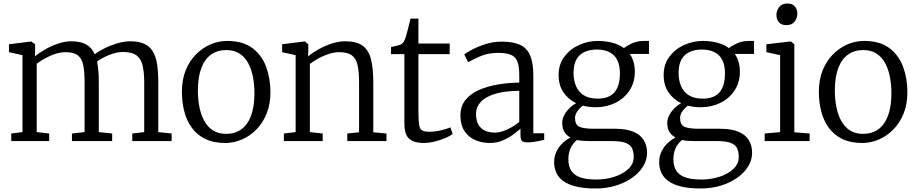

<svg xmlns="http://www.w3.org/2000/svg" viewBox="-20 -803 5221 1093"><path d="M44 0V-43L108 -51V-489L31 -506V-551L158 -567L180 -551V-507L179 -482Q201 -501 235.8 -521Q270.5 -541 310 -554.5Q349.5 -568 385 -568Q438 -568 470.2 -550.2Q502.5 -532.5 519.5 -494Q537.5 -509 571.5 -526.2Q605.5 -543.5 645.2 -555.8Q685 -568 721 -568Q768.5 -568 799.8 -554.2Q831 -540.5 848.8 -512.2Q866.5 -484 873.8 -440Q881 -396 881 -335V-51L957 -43V0H733V-43L801 -51V-332Q801 -389.5 792.2 -428.5Q783.5 -467.5 757.8 -487.2Q732 -507 681 -507Q654.5 -507 626.8 -498.8Q599 -490.5 574.2 -478Q549.5 -465.5 532.5 -453Q536 -437 538.2 -418.2Q540.5 -399.5 541.5 -378.2Q542.5 -357 542.5 -333V-51L618.5 -43V0H389.5V-43L461.5 -51V-334Q461.5 -392 454.2 -430.2Q447 -468.5 424 -487.2Q401 -506 353 -506Q311 -506 265.5 -485Q220 -464 189 -440V-51L260 -43V0Z M1015.5 -281Q1015.5 -349.5 1037.2 -403Q1059 -456.5 1096 -493.8Q1133 -531 1178.8 -550.5Q1224.5 -570 1272.5 -570Q1362 -570 1416.2 -529.8Q1470.5 -489.5 1495 -423Q1519.5 -356.5 1519.5 -278Q1519.5 -210 1497.8 -156.2Q1476 -102.5 1439 -65.2Q1402 -28 1356.2 -8.5Q1310.5 11 1262.5 11Q1195.5 11 1148.2 -12.2Q1101 -35.5 1071.8 -76Q1042.5 -116.5 1029 -169.2Q1015.5 -222 1015.5 -281ZM1267.5 -41Q1318 -41 1354 -67Q1390 -93 1409.2 -144.5Q1428.5 -196 1428.5 -272Q1428.5 -321.5 1419.8 -366Q1411 -410.5 1392.2 -444.8Q1373.5 -479 1343 -498.5Q1312.5 -518 1268.5 -518Q1217.5 -518 1181.2 -492Q1145 -466 1125.8 -414.8Q1106.5 -363.5 1106.5 -287Q1106.5 -237 1115.5 -192.5Q1124.5 -148 1143.5 -113.8Q1162.5 -79.5 1193.2 -60.2Q1224 -41 1267.5 -41Z M1663 -51V-489L1586 -506V-551L1713 -567H1716L1735 -551V-507L1734 -482Q1756 -501 1791.2 -521Q1826.5 -541 1867 -554.5Q1907.5 -568 1945 -568Q2010 -568 2044.5 -542.8Q2079 -517.5 2092 -465.5Q2105 -413.5 2105 -333V-50L2180 -43V0H1957V-43L2024 -50V-334Q2024 -392 2016 -430.2Q2008 -468.5 1983.8 -487.2Q1959.5 -506 1911 -506Q1882.5 -506 1851.8 -496Q1821 -486 1792.8 -470.5Q1764.5 -455 1744 -439V-51L1817 -43V0H1596V-43Z M2389 11Q2339.5 11 2310.8 -12Q2282 -35 2282 -101V-495H2206V-535Q2215 -537 2227 -539.8Q2239 -542.5 2249.5 -545.5Q2260 -548.5 2264 -551Q2269.5 -554.5 2273.2 -558.5Q2277 -562.5 2280.2 -568.2Q2283.5 -574 2286.5 -582.5Q2291 -594.5 2297.2 -618.5Q2303.5 -642.5 2309.2 -665.2Q2315 -688 2317 -697H2362V-555H2540V-495H2362V-172Q2362 -116.5 2366.2 -91.5Q2370.5 -66.5 2384 -59.8Q2397.5 -53 2425 -53Q2456 -53 2491.8 -61.5Q2527.5 -70 2544 -78L2557 -40Q2542.5 -29 2515.2 -17.2Q2488 -5.5 2454.8 2.8Q2421.5 11 2389 11Z M2768 11Q2723.5 11 2685.5 -5.5Q2647.5 -22 2624.2 -56.8Q2601 -91.5 2601 -146Q2601 -198.5 2629.8 -234Q2658.5 -269.5 2706.8 -290.8Q2755 -312 2814.5 -322Q2874 -332 2936 -333V-375Q2936 -424.5 2925.5 -452Q2915 -479.5 2889 -490.8Q2863 -502 2816 -502Q2757.5 -502 2713.2 -482.2Q2669 -462.5 2645 -449L2623 -493Q2632 -501.5 2664.5 -519Q2697 -536.5 2742.5 -551.2Q2788 -566 2836 -566Q2902.5 -566 2942 -547Q2981.5 -528 2998.8 -485.5Q3016 -443 3016 -373V-44.5H3078V-7.5Q3067 -4.5 3051 -1Q3035 2.5 3017.5 5Q3000 7.5 2985 7.5Q2963.5 7.5 2953.2 1Q2943 -5.5 2943 -34.5V-70Q2930.5 -59 2905.2 -39.8Q2880 -20.5 2845 -4.8Q2810 11 2768 11ZM2798 -48Q2828 -48 2867 -65.8Q2906 -83.5 2936 -109V-286Q2853 -285.5 2798.5 -268.8Q2744 -252 2717 -223Q2690 -194 2690 -156Q2690 -116 2704.2 -92.2Q2718.5 -68.5 2743 -58.2Q2767.5 -48 2798 -48Z M3370.5 270Q3305.5 270 3260.2 259Q3215 248 3187.2 228Q3159.5 208 3147 180.5Q3134.5 153 3134.5 120Q3134.5 87.5 3147.5 60.2Q3160.5 33 3181.8 12.5Q3203 -8 3227.5 -20Q3205 -32 3192.8 -52.5Q3180.5 -73 3180.5 -103Q3180.5 -125.5 3191.8 -147Q3203 -168.5 3221 -186.5Q3239 -204.5 3260 -215.5Q3214.5 -237.5 3187.2 -277.8Q3160 -318 3160 -376Q3160 -437 3192.8 -480.5Q3225.5 -524 3276.8 -547Q3328 -570 3383 -570Q3426.5 -570 3465 -560Q3503.5 -550 3532 -529Q3542.5 -539 3574 -554.5Q3605.5 -570 3646 -570H3674.5V-496H3565Q3574 -483.5 3580.5 -467.8Q3587 -452 3590.5 -433.8Q3594 -415.5 3594 -396Q3594 -334 3563.8 -288.2Q3533.5 -242.5 3483 -217.5Q3432.5 -192.5 3372 -192.5Q3352 -192.5 3333.2 -194.8Q3314.5 -197 3297 -201.5Q3279 -187.5 3266.2 -169Q3253.5 -150.5 3253.5 -131.5Q3253.5 -92.5 3278.5 -81.2Q3303.5 -70 3363.5 -70H3481.5Q3545.5 -70 3585.8 -53Q3626 -36 3644.8 -5.2Q3663.5 25.5 3663.5 67Q3663.5 108 3641 144.5Q3618.5 181 3578.5 209.2Q3538.5 237.5 3485.2 253.8Q3432 270 3370.5 270ZM3375.5 219Q3428.5 219 3477 203.5Q3525.5 188 3556.5 159.2Q3587.5 130.5 3587.5 90Q3587.5 62 3578.5 41.8Q3569.5 21.5 3542.5 10.8Q3515.5 0 3461.5 0H3337.5Q3317.5 0 3299 -1.2Q3280.5 -2.5 3264.5 -6Q3240.5 13.5 3228 41Q3215.5 68.5 3215.5 104Q3215.5 140 3230 165.8Q3244.5 191.5 3279.2 205.2Q3314 219 3375.5 219ZM3382 -241.5Q3447.5 -241.5 3478.2 -277.8Q3509 -314 3509 -385Q3509 -431.5 3493.8 -461.5Q3478.5 -491.5 3449 -506.2Q3419.5 -521 3377 -521Q3340.5 -521 3310.5 -508.5Q3280.5 -496 3262.8 -466.8Q3245 -437.5 3245 -387Q3245 -346 3259 -313Q3273 -280 3303.2 -260.8Q3333.5 -241.5 3382 -241.5Z M3968.5 270Q3903.5 270 3858.2 259Q3813 248 3785.2 228Q3757.5 208 3745 180.5Q3732.5 153 3732.5 120Q3732.5 87.5 3745.5 60.2Q3758.5 33 3779.8 12.5Q3801 -8 3825.5 -20Q3803 -32 3790.8 -52.5Q3778.5 -73 3778.5 -103Q3778.5 -125.5 3789.8 -147Q3801 -168.5 3819 -186.5Q3837 -204.5 3858 -215.5Q3812.5 -237.5 3785.2 -277.8Q3758 -318 3758 -376Q3758 -437 3790.8 -480.5Q3823.5 -524 3874.8 -547Q3926 -570 3981 -570Q4024.5 -570 4063 -560Q4101.5 -550 4130 -529Q4140.5 -539 4172 -554.5Q4203.5 -570 4244 -570H4272.5V-496H4163Q4172 -483.5 4178.5 -467.8Q4185 -452 4188.5 -433.8Q4192 -415.5 4192 -396Q4192 -334 4161.8 -288.2Q4131.5 -242.5 4081 -217.5Q4030.5 -192.5 3970 -192.5Q3950 -192.5 3931.2 -194.8Q3912.5 -197 3895 -201.5Q3877 -187.5 3864.2 -169Q3851.5 -150.5 3851.5 -131.5Q3851.5 -92.5 3876.5 -81.2Q3901.5 -70 3961.5 -70H4079.5Q4143.5 -70 4183.8 -53Q4224 -36 4242.8 -5.2Q4261.5 25.5 4261.5 67Q4261.5 108 4239 144.5Q4216.5 181 4176.5 209.2Q4136.5 237.5 4083.2 253.8Q4030 270 3968.5 270ZM3973.5 219Q4026.5 219 4075 203.5Q4123.5 188 4154.5 159.2Q4185.5 130.5 4185.5 90Q4185.5 62 4176.5 41.8Q4167.5 21.5 4140.5 10.8Q4113.5 0 4059.5 0H3935.5Q3915.5 0 3897 -1.2Q3878.5 -2.5 3862.5 -6Q3838.5 13.5 3826 41Q3813.5 68.5 3813.5 104Q3813.5 140 3828 165.8Q3842.5 191.5 3877.2 205.2Q3912 219 3973.5 219ZM3980 -241.5Q4045.5 -241.5 4076.2 -277.8Q4107 -314 4107 -385Q4107 -431.5 4091.8 -461.5Q4076.5 -491.5 4047 -506.2Q4017.5 -521 3975 -521Q3938.5 -521 3908.5 -508.5Q3878.5 -496 3860.8 -466.8Q3843 -437.5 3843 -387Q3843 -346 3857 -313Q3871 -280 3901.2 -260.8Q3931.5 -241.5 3980 -241.5Z M4333 0V-43L4421 -51V-489L4343 -506V-551L4480 -567H4482L4502 -551V-50L4589 -43V0ZM4455.5 -660Q4428 -660 4414 -676.5Q4400 -693 4400 -717.5Q4400 -742 4415.2 -762.5Q4430.5 -783 4462.5 -783H4463.5Q4491 -783 4505 -766.5Q4519 -750 4519 -725.5Q4519 -701 4503.8 -680.5Q4488.5 -660 4456.5 -660Z M4641.5 -281Q4641.5 -349.5 4663.2 -403Q4685 -456.5 4722 -493.8Q4759 -531 4804.8 -550.5Q4850.5 -570 4898.5 -570Q4988 -570 5042.2 -529.8Q5096.5 -489.5 5121 -423Q5145.5 -356.5 5145.5 -278Q5145.5 -210 5123.8 -156.2Q5102 -102.5 5065 -65.2Q5028 -28 4982.2 -8.5Q4936.5 11 4888.5 11Q4821.5 11 4774.2 -12.2Q4727 -35.5 4697.8 -76Q4668.5 -116.5 4655 -169.2Q4641.5 -222 4641.5 -281ZM4893.5 -41Q4944 -41 4980 -67Q5016 -93 5035.2 -144.5Q5054.5 -196 5054.5 -272Q5054.5 -321.5 5045.8 -366Q5037 -410.5 5018.2 -444.8Q4999.5 -479 4969 -498.5Q4938.5 -518 4894.5 -518Q4843.5 -518 4807.2 -492Q4771 -466 4751.8 -414.8Q4732.5 -363.5 4732.5 -287Q4732.5 -237 4741.5 -192.5Q4750.5 -148 4769.5 -113.8Q4788.5 -79.5 4819.2 -60.2Q4850 -41 4893.5 -41Z"/></svg>

Font: Merriweather Light 18pt Light
Style: Regular
Weight: 300
Version: Version 2.100